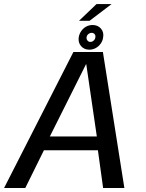

<svg xmlns="http://www.w3.org/2000/svg" viewBox="-42 -935 724 955"><path d="M-21.7 0H83.8L176.4 -187.5H445L470.9 0H576.6L469.8 -676.4H323.1ZM206 -256.3 385.7 -615.3H387.1L439.6 -256.3ZM402.2 -687.9Q419.6 -687.9 434.6 -696.2Q449.5 -704.6 459.2 -718.6Q469 -732.5 471.1 -749.6Q475.4 -775.3 460 -792.9Q444.6 -810.6 418.5 -810.6Q401.2 -810.6 386.5 -802.6Q371.8 -794.5 362.2 -780.7Q352.5 -766.9 349.6 -749.6Q345.9 -723.5 361.2 -705.7Q376.4 -687.9 402.2 -687.9ZM407.3 -726.5Q398.7 -726.5 393.2 -733.3Q387.6 -740 388.5 -749.6Q390.1 -759.5 397.5 -765.6Q404.8 -771.7 413.4 -771.7Q422.8 -771.7 428.3 -765.6Q433.9 -759.5 432.3 -749.6Q431.4 -740 424 -733.3Q416.7 -726.5 407.3 -726.5ZM351 -831.6H403.6L513.2 -914.9H438.2Z"/></svg>

Font: Anybody Thin
Style: Italic
Weight: 100
Italic angle: -10°
Designer: Tyler Finck
Foundry: Etcetera Type Company
Version: Version 1.114;gftools[0.9.25]